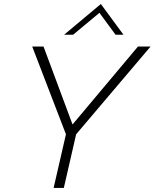

<svg xmlns="http://www.w3.org/2000/svg" viewBox="-20 -917 755 937"><path d="M293 -747.6 472.2 -897.5 582.5 -747.6H543.9L465.3 -854.5L336.9 -747.6ZM241.7 0 301.8 -261.7 137.2 -689.9H192.4L334 -309.6L653.3 -689.9H714.8L351.6 -261.7L291.5 0Z"/></svg>

Font: HK Grotesk Light Legacy Italic
Style: Regular
Weight: 300
Italic angle: -13°
Designer: Alfredo Marco Pradil
Foundry: Hanken Design Co.
Version: Version 2.022;PS 002.022;hotconv 1.0.88;makeotf.lib2.5.64775